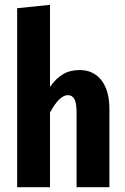

<svg xmlns="http://www.w3.org/2000/svg" viewBox="-20 -775 516 795"><path d="M433 -324V0H297V-309Q297 -349 288 -365Q279 -381 261 -381Q226 -381 187 -309V0H51V-741L187 -755V-415Q211 -450 240.5 -467.5Q270 -485 310 -485Q367 -485 400 -442.5Q433 -400 433 -324Z"/></svg>

Font: Fira Sans Extra Condensed SemiBold
Style: Regular
Weight: 600
Width: 1
Designer: Carrois Corporate & Edenspiekermann AG
Foundry: Carrois Corporate GbR & Edenspiekermann AG
Version: Version 4.203